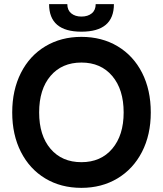

<svg xmlns="http://www.w3.org/2000/svg" viewBox="-20 -891 787 927"><path d="M39 -348Q39 -456 81 -539Q123 -622 199 -667.5Q275 -713 373 -713Q472 -713 548 -667.5Q624 -622 666 -539.5Q708 -457 708 -348Q708 -240 665.5 -157.5Q623 -75 547 -29.5Q471 16 373 16Q274 16 198.5 -29.5Q123 -75 81 -157.5Q39 -240 39 -348ZM577 -348Q577 -459 522 -524Q467 -589 373 -589Q279 -589 224 -524.5Q169 -460 169 -348Q169 -237 224 -172.5Q279 -108 373 -108Q467 -108 522 -173Q577 -238 577 -348ZM217 -871H305Q305 -842 324 -826.5Q343 -811 373 -811Q404 -811 423 -826.5Q442 -842 442 -871H530Q530 -738 373 -738Q217 -738 217 -871Z"/></svg>

Font: Hanken Grotesk
Style: Bold
Weight: 700
Designer: Alfredo Marco Pradil
Foundry: Hanken Design Co.
Version: Version 3.014